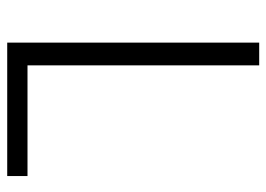

<svg xmlns="http://www.w3.org/2000/svg" viewBox="-123 -615 738 532"><g transform="rotate(90 246.0 -349.0)"><path d="M98.1 0V-698.2H161.1V-56.2H467.8V0Z"/></g></svg>

Font: Anuphan Light
Style: Regular
Weight: 300
Designer: Mike Abbink, Paul van der Laan, Pieter van Rosmalen, Mint Tantisuwanna
Foundry: Bold Monday; Cadson Demak
Version: Version 3.002;hotconv 1.0.109;makeotfexe 2.5.65596